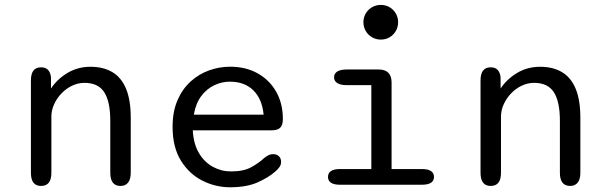

<svg xmlns="http://www.w3.org/2000/svg" viewBox="-20 -763 2516 793"><path d="M478 5Q435.5 5 435.5 -49.3V-263.8Q435.5 -343.5 410.5 -382.2Q385.5 -420.8 328.8 -420.8Q302.3 -420.8 277.8 -409.1Q253.2 -397.3 234 -377.3Q214.8 -357.3 203.5 -332.4Q192.2 -307.5 192.2 -281.5V-49.3Q192.2 5 149.7 5Q107.7 5 107.7 -49.3V-431Q107.7 -485 149.7 -485Q185.3 -485 190.5 -444.8L190.7 -397.5Q215.8 -435.7 258.2 -461.4Q300.7 -487.2 354.2 -487.2Q406.5 -487.2 443.7 -465.3Q480.8 -443.5 500.4 -397Q520 -350.5 520 -276.3V-49.3Q520 -23 509.2 -9Q498.3 5 478 5Z M930.3 10.5Q870.2 10.5 815.7 -17Q761.2 -44.5 727 -99.9Q692.8 -155.3 692.8 -239Q692.8 -302.5 713.2 -349.2Q733.5 -395.8 767.5 -426.6Q801.5 -457.3 843.8 -472.4Q886.2 -487.5 930 -487.5Q995.5 -487.5 1044.6 -459.8Q1093.7 -432.2 1121 -383.6Q1148.3 -335 1148.3 -271.3Q1148.3 -247 1137.6 -235.9Q1126.8 -224.8 1102.3 -224.8H776.3Q779.2 -168.7 801.6 -130.9Q824 -93.2 859.1 -74.1Q894.2 -55 933.7 -55Q986.3 -55 1017.7 -72.4Q1049 -89.8 1069 -108.5Q1078.2 -116.5 1087.8 -121.4Q1097.3 -126.3 1108.7 -126.3Q1123 -126.3 1132 -117.6Q1141 -108.8 1141 -94.3Q1141 -83.3 1134.8 -73.9Q1128.7 -64.5 1117.8 -55.3Q1091 -31 1045 -10.2Q999 10.5 930.3 10.5ZM780.5 -289.3H1068.8Q1062.7 -353.8 1026.5 -389.8Q990.3 -425.7 929 -425.7Q896.7 -425.7 865.6 -411.2Q834.5 -396.8 811.7 -366.8Q788.8 -336.8 780.5 -289.3Z M1384 -64.8H1513.7V-411.3H1412.7Q1386.3 -411.3 1373.1 -419.8Q1359.8 -428.3 1359.8 -443.8Q1359.8 -459.3 1373.1 -467.7Q1386.3 -476 1412.7 -476H1543.5Q1597.3 -476 1597.3 -422.2V-64.8H1722.7Q1747.8 -64.8 1760.2 -56.4Q1772.5 -48 1772.5 -32.2Q1772.5 -16.8 1760.2 -8.4Q1747.8 0 1722.7 0H1384Q1359 0 1346.8 -8.4Q1334.7 -16.8 1334.7 -32.2Q1334.7 -48 1346.8 -56.4Q1359 -64.8 1384 -64.8ZM1481 -671.3Q1481 -691.2 1490.6 -707.4Q1500.2 -723.7 1516.6 -733.2Q1533 -742.7 1552.8 -742.7Q1572.8 -742.7 1589.1 -733.2Q1605.3 -723.7 1614.8 -707.4Q1624.3 -691.2 1624.3 -671.3Q1624.3 -651.5 1614.8 -635Q1605.3 -618.5 1589.1 -609Q1572.8 -599.5 1552.8 -599.5Q1533 -599.5 1516.6 -609Q1500.2 -618.5 1490.6 -635Q1481 -651.5 1481 -671.3Z M2335 5Q2292.5 5 2292.5 -49.3V-263.8Q2292.5 -343.5 2267.5 -382.2Q2242.5 -420.8 2185.8 -420.8Q2159.3 -420.8 2134.8 -409.1Q2110.2 -397.3 2091 -377.3Q2071.8 -357.3 2060.5 -332.4Q2049.2 -307.5 2049.2 -281.5V-49.3Q2049.2 5 2006.7 5Q1964.7 5 1964.7 -49.3V-431Q1964.7 -485 2006.7 -485Q2042.3 -485 2047.5 -444.8L2047.7 -397.5Q2072.8 -435.7 2115.2 -461.4Q2157.7 -487.2 2211.2 -487.2Q2263.5 -487.2 2300.7 -465.3Q2337.8 -443.5 2357.4 -397Q2377 -350.5 2377 -276.3V-49.3Q2377 -23 2366.2 -9Q2355.3 5 2335 5Z"/></svg>

Font: Sono ExtraLight
Style: Regular
Weight: 200
Designer: Tyler Finck
Foundry: Tyler Finck
Version: Version 2.112